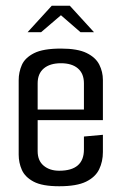

<svg xmlns="http://www.w3.org/2000/svg" viewBox="-20 -644 423 668"><path d="M186 4Q127 4 97 -12Q67 -28 56 -53Q45 -78 45 -106V-365Q45 -393 56 -418Q67 -443 98.5 -459Q130 -475 192 -475Q250 -475 281.5 -459.5Q313 -444 325.5 -419Q338 -394 338 -366V-226H111V-118Q111 -85 132 -67.5Q153 -50 186 -50Q272 -50 272 -124V-169L338 -175V-115Q338 -82 325 -55Q312 -28 279.5 -12Q247 4 186 4ZM111 -354V-263H272V-354Q272 -388 251 -406Q230 -424 192 -424Q154 -424 132.5 -406Q111 -388 111 -354ZM76 -532 160 -624H223L307 -532H260L192 -591L123 -532Z"/></svg>

Font: Smooch Sans Medium
Style: Regular
Weight: 500
Designer: Robert E. Leuschke
Foundry: Robert E. Leuschke
Version: Version 1.010; ttfautohint (v1.8.3)